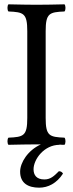

<svg xmlns="http://www.w3.org/2000/svg" viewBox="-20 -667 337 887"><path d="M271 135C267 128 261 124 252 124C230 146 214 162 185 162C148 162 135 141 135 115C135 69 184 2 255 2V1C263 2 270 2 278 2C284 -4 284 -25 278 -31C208 -34 191 -39 191 -122V-523C191 -606 208 -611 278 -614C284 -620 284 -641 278 -647C234 -646 187 -645 148 -645C115 -645 66 -646 19 -647C13 -641 13 -620 19 -614C89 -611 106 -606 106 -523V-122C106 -39 89 -34 19 -31C13 -25 13 -4 19 2C64 1 113 0 149 0C155 0 162 0 169 0C109 27 73 84 73 126C73 180 111 200 161 200C202 200 242 180 271 135Z"/></svg>

Font: Libertinus Math
Style: Regular
Weight: 400
Designer: Philipp H. Poll, Khaled Hosny
Foundry: Caleb Maclennan
Version: Version 7.050;RELEASE